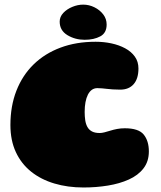

<svg xmlns="http://www.w3.org/2000/svg" viewBox="-20 -773 694 830"><path d="M341 37.5Q272.5 37.5 214.8 20.2Q157 3 114.5 -31Q72 -65 48.5 -115.5Q25 -166 25 -232.5Q25 -314.5 51 -381Q77 -447.5 125.5 -494.8Q174 -542 241.8 -567.2Q309.5 -592.5 393.5 -592.5Q428.5 -592.5 461.5 -585.5Q494.5 -578.5 521 -564.2Q547.5 -550 563 -528.2Q578.5 -506.5 578.5 -477Q578.5 -433 557.8 -409.2Q537 -385.5 500 -385.5Q481.5 -385.5 467.8 -386.5Q454 -387.5 442.8 -388.8Q431.5 -390 421.5 -391Q411.5 -392 401 -392Q387.5 -392 377.2 -384.8Q367 -377.5 360 -363.8Q353 -350 349.5 -331.2Q346 -312.5 346 -289Q346 -269.5 348.5 -253Q351 -236.5 357.8 -224.2Q364.5 -212 377.2 -205Q390 -198 411 -198Q420 -198 431.8 -201Q443.5 -204 457 -208.2Q470.5 -212.5 486.2 -215.5Q502 -218.5 519.5 -218.5Q579.5 -218.5 601.5 -191Q623.5 -163.5 623.5 -118.5Q623.5 -75 600.2 -45Q577 -15 537 3Q497 21 446.5 29.2Q396 37.5 341 37.5ZM346 -601Q304.5 -601 271.2 -621.2Q238 -641.5 238 -679.5Q238 -700.5 253.5 -717Q269 -733.5 292.5 -743.2Q316 -753 339.5 -753Q365 -753 388.2 -741.5Q411.5 -730 426.2 -710.8Q441 -691.5 441 -667Q441 -630.5 413.5 -615.8Q386 -601 346 -601Z"/></svg>

Font: Gluten Black
Style: Regular
Weight: 900
Designer: Tyler Finck
Foundry: Etcetera Type Company
Version: Version 1.300